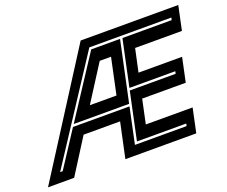

<svg xmlns="http://www.w3.org/2000/svg" viewBox="-174 -880 1255 1060"><g transform="rotate(-20 453.0 -350.0)"><path d="M-59.5 0 387 -700H960.5L930.5 -558.5H655.5L626.5 -424H882.5L852.5 -282.5H596.5L566.5 -141.5H841.5L811.5 0H395L439 -206H224.5L94 0ZM32 -56H47L184 -266H516L471.5 -56H775L778 -70H488.5L547.5 -348H817L820 -362H550.5L608.5 -634H898L901 -648H419ZM193.5 -280 425 -634H594.5L519 -280ZM312.5 -347H469L514 -558.5H447.5Z"/></g></svg>

Font: Tourney Thin
Style: Italic
Weight: 100
Italic angle: -12°
Designer: Tyler Finck
Foundry: Etcetera Type Co
Version: Version 1.015